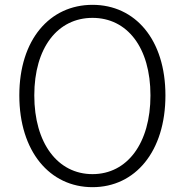

<svg xmlns="http://www.w3.org/2000/svg" viewBox="-20 -762 766 795"><path d="M363 13C540 13 665 -135 665 -367C665 -598 540 -742 363 -742C186 -742 60 -598 60 -367C60 -135 186 13 363 13ZM363 -41C219 -41 122 -169 122 -367C122 -565 219 -688 363 -688C507 -688 603 -565 603 -367C603 -169 507 -41 363 -41Z"/></svg>

Font: GenYoGothic2 TW L
Style: Regular
Weight: 300
Version: Version 2.100;PS 2.1;hotconv 16.6.51;makeotf.lib2.5.65220 DE